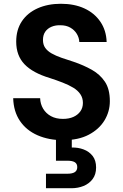

<svg xmlns="http://www.w3.org/2000/svg" viewBox="-20 -732 654 1019"><path d="M315 12Q239 12 179.5 -14Q120 -40 86 -90Q52 -140 50 -211H193Q194 -180 209 -155Q224 -130 250.5 -115.5Q277 -101 314 -101Q346 -101 369.5 -111.5Q393 -122 406.5 -141Q420 -160 420 -186Q420 -212 406.5 -232Q393 -252 369 -266.5Q345 -281 313 -293.5Q281 -306 244 -318Q154 -345 110 -391Q66 -437 66 -511Q66 -574 96 -619Q126 -664 180 -688Q234 -712 303 -712Q374 -712 427.5 -687.5Q481 -663 512.5 -617Q544 -571 546 -509H401Q400 -532 387.5 -552.5Q375 -573 353 -585.5Q331 -598 301 -598Q275 -599 253.5 -590Q232 -581 220 -563.5Q208 -546 208 -520Q208 -495 220 -478Q232 -461 254 -448.5Q276 -436 306 -425.5Q336 -415 371 -404Q424 -386 467.5 -361.5Q511 -337 537 -298Q563 -259 563 -195Q563 -140 534.5 -93Q506 -46 451 -17Q396 12 315 12ZM224 267V190H339Q364 190 377 181.5Q390 173 390 155Q390 137 377 129Q364 121 339 121H277V-4H361V51Q394 50 423.5 61Q453 72 471.5 95.5Q490 119 490 157Q490 194 471.5 218.5Q453 243 423.5 255Q394 267 359 267Z"/></svg>

Font: DM Sans 9pt
Style: Bold
Weight: 700
Designer: Colophon Foundry, Jonny Pinhorn
Foundry: Colophon Foundry
Version: Version 4.004;gftools[0.9.30]